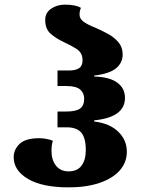

<svg xmlns="http://www.w3.org/2000/svg" viewBox="-20 -794 612 828"><path d="M276 14Q162 14 100.5 -22.5Q39 -59 39 -116Q39 -149 64.5 -173.5Q90 -198 149 -198Q164 -198 180 -195Q196 -192 208 -187Q204 -174 203 -164.5Q202 -155 202 -144Q202 -104 221.5 -79.5Q241 -55 276 -55Q313 -55 331.5 -79.5Q350 -104 350 -147Q350 -199 330.5 -222Q311 -245 267 -245H228V-313H264Q308 -313 325.5 -326Q343 -339 343 -368Q343 -393 325.5 -408Q308 -423 266 -423H228V-490H278Q306 -490 321 -500Q336 -510 336 -534Q336 -566 311.5 -582Q287 -598 254 -613Q224 -627 199.5 -647.5Q175 -668 175 -708Q175 -739 200.5 -756.5Q226 -774 260 -774Q307 -774 329 -760Q323 -746 323 -731Q323 -713 341 -700Q359 -687 390 -675Q418 -663 445.5 -648Q473 -633 491 -611.5Q509 -590 509 -559Q509 -523 480.5 -499.5Q452 -476 386 -468V-464Q453 -462 486 -437.5Q519 -413 519 -372Q519 -288 386 -275V-270Q453 -262 490 -226Q527 -190 527 -140Q527 -93 496 -58.5Q465 -24 408.5 -5Q352 14 276 14Z"/></svg>

Font: Noto Serif Georgian ExtraBold
Style: Regular
Weight: 800
Designer: Monotype Design Team, Akaki Razmadze
Foundry: Google LLC
Version: Version 2.003; ttfautohint (v1.8.4.7-5d5b)